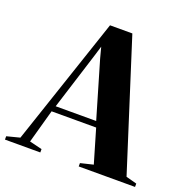

<svg xmlns="http://www.w3.org/2000/svg" viewBox="-189 -871 983 998"><g transform="rotate(20 302.0 -372.5)"><path d="M14.5 -37 252.5 -745H376L602.5 -34.5L662 -18.5V0H350.5V-18.5L421 -35.5L366.5 -221H120L68.5 -35.5L138 -18.5V0H-57.5V-18.5ZM355 -253 263 -566 247.5 -625 229.5 -566 131 -253Z"/></g></svg>

Font: Merriweather 144pt
Style: Bold
Weight: 700
Version: Version 2.100